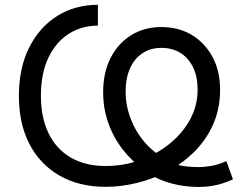

<svg xmlns="http://www.w3.org/2000/svg" viewBox="-20 -757 1021 788"><path d="M795.4 10.3Q752.9 10.3 711.4 2.2Q669.9 -5.9 634.5 -21.2Q599.1 -36.6 573.7 -58.1Q522.9 -93.3 484.4 -142.6Q445.8 -191.9 424.6 -252Q403.3 -312 403.3 -378.4Q403.3 -459.5 434.1 -519.5Q464.8 -579.6 518.6 -612.8Q572.3 -646 642.6 -646Q713.4 -646 767.6 -613.3Q821.8 -580.6 852.5 -522.7Q883.3 -464.8 883.3 -389.2Q883.3 -311 855.2 -247.6Q827.1 -184.1 779.3 -136Q731.4 -87.9 670.7 -55.4Q609.9 -22.9 543.7 -6.6Q477.5 9.8 414.1 9.8Q305.2 9.8 225.1 -35.9Q145 -81.5 101.3 -165Q57.6 -248.5 57.6 -363.3Q57.6 -478.5 99.9 -562.3Q142.1 -646 215.1 -691.7Q288.1 -737.3 381.8 -737.3V-651.9Q316.4 -651.9 263.4 -618.9Q210.4 -585.9 179.2 -521.5Q147.9 -457 147.9 -363.3Q147.9 -273.9 179.7 -209.2Q211.4 -144.5 271 -110.1Q330.6 -75.7 414.1 -75.7Q487.3 -75.7 554.7 -99.6Q622.1 -123.5 675.5 -166.5Q729 -209.5 760 -266.4Q791 -323.2 791 -389.2Q791 -442.4 772.5 -480.7Q753.9 -519 720.5 -539.8Q687 -560.5 642.6 -560.5Q597.7 -560.5 564.7 -538.6Q531.7 -516.6 513.7 -476.6Q495.6 -436.5 495.6 -380.9Q495.6 -324.7 515.9 -271Q536.1 -217.3 573.5 -173.6Q610.8 -129.9 662.1 -104Q688 -84.5 720.2 -77.9Q752.4 -71.3 796.9 -71.3Q821.3 -71.3 848.9 -76.4Q876.5 -81.5 909.2 -95.7L936 -21Q918 -12.7 896.5 -5.4Q875 2 849.9 6.1Q824.7 10.3 795.4 10.3Z"/></svg>

Font: Inter 16pt
Style: Regular
Weight: 400
Version: Version 4.001;git-66647c0bb